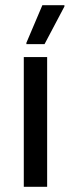

<svg xmlns="http://www.w3.org/2000/svg" viewBox="-20 -720 273 740"><path d="M161.7 0H71.7V-500H161.7ZM151.7 -550H81.7V-555L143.3 -700H228.3V-695Z"/></svg>

Font: Familjen Grotesk Variable
Style: Regular
Weight: 400
Designer: Anders Wikstroem, Jonas Baeckman, Matilda Gysing, Kristian Moeller
Foundry: Familjen STHLM AB
Version: Version 2.000